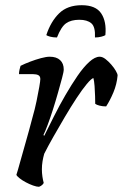

<svg xmlns="http://www.w3.org/2000/svg" viewBox="-20 -718 472 738"><path d="M130 0Q121 0 107 -5Q93 -10 79 -17.5Q65 -25 55 -33Q45 -41 43 -46Q48 -61 57 -94Q66 -127 79 -172Q92 -217 105 -267Q114 -298 120.5 -329.5Q127 -361 131 -384Q135 -407 135 -414Q135 -425 127.5 -429Q120 -433 107 -433H53Q53 -441 55 -450Q57 -459 59 -465Q75 -473 96 -481Q117 -489 137.5 -494.5Q158 -500 171 -500Q197 -500 211 -487Q225 -474 225 -451Q225 -442 218.5 -418Q212 -394 203 -362Q194 -330 183.5 -297Q173 -264 163 -237.5Q153 -211 147 -199L150 -196Q167 -230 187.5 -271Q208 -312 231.5 -352.5Q255 -393 278 -426.5Q301 -460 323 -480Q345 -500 363 -500Q374 -500 385.5 -491Q397 -482 407.5 -470Q418 -458 425 -446Q432 -434 432 -428Q429 -394 416 -363Q403 -332 388 -309Q374 -309 362.5 -312Q351 -315 346 -319Q346 -329 345.5 -348Q345 -367 343.5 -387Q342 -407 339 -418Q331 -416 313.5 -395Q296 -374 274 -340.5Q252 -307 229 -268Q206 -229 185 -192Q164 -155 150 -127Q146 -113 143.5 -98Q141 -83 141 -67Q141 -53 143 -39.5Q145 -26 148 -15Q147 -12 142.5 -7.5Q138 -3 130 0ZM199 -574Q184 -574 173 -577Q162 -580 158 -583Q175 -635 207 -666.5Q239 -698 294 -698Q348 -698 369 -666.5Q390 -635 385 -583Q381 -580 369.5 -577Q358 -574 345 -574Q347 -615 331 -628.5Q315 -642 285 -642Q253 -642 234 -628.5Q215 -615 199 -574Z"/></svg>

Font: Texturina 12pt
Style: Italic
Weight: 400
Italic angle: -11°
Designer: Guillermo Torres Carreño
Foundry: Omnibus-Type
Version: Version 1.002